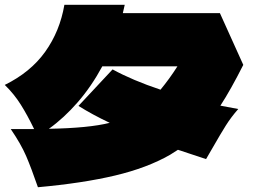

<svg xmlns="http://www.w3.org/2000/svg" viewBox="-39 -780 1059 805"><path d="M981 -508Q928 -403 885 -337L960 -323Q930 -289 908 -254Q886 -219 854 -163Q845 -148 838 -135.5Q831 -123 825 -113Q745 -139 707 -152Q707 -152 674 -131Q578 -76 443 -44Q308 -12 120 5Q92 -76 70.5 -126Q49 -176 6 -239H104Q76 -297 48 -341.5Q20 -386 -19 -424Q89 -477 150.5 -563Q212 -649 231 -760H484L476 -725H883ZM421 -265Q347 -300 290 -336L433 -489Q517 -443 634 -404Q672 -450 705 -502H390Q344 -417 286.5 -351Q229 -285 166 -240Q334 -243 421 -265Z"/></svg>

Font: Dela Gothic One
Style: Regular
Weight: 400
Designer: aratakana
Foundry: aratakana
Version: Version 1.004